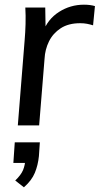

<svg xmlns="http://www.w3.org/2000/svg" viewBox="-20 -535 425 819"><path d="M56 0 85 -362Q88 -397 89 -432.5Q90 -468 88 -503H173L175 -378L163 -397Q183 -453 231.5 -484Q280 -515 338 -515Q352 -515 363.5 -513.5Q375 -512 385 -509L377 -427Q364 -431 351 -433.5Q338 -436 322 -436Q272 -436 239 -414.5Q206 -393 189 -358.5Q172 -324 170 -284L147 0ZM150 72 146 131Q142 170 128.5 202.5Q115 235 82 264L45 235Q70 211 78.5 190Q87 169 88 145L112 160H37L43 72Z"/></svg>

Font: Muli Medium
Style: Italic
Weight: 500
Italic angle: -4.541°
Designer: Vernon Adams
Foundry: Vernon Adams
Version: Version 2.100; ttfautohint (v1.8.1.43-b0c9)